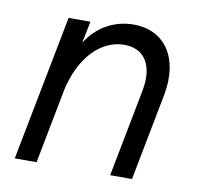

<svg xmlns="http://www.w3.org/2000/svg" viewBox="-64 -583 677 650"><g transform="rotate(10 274.5 -258.0)"><path d="M413 -300 355 0H430L488 -300C512 -428 454 -516 345 -516C277 -516 218 -481 184 -425L199 -500H124L27 0H102L152 -259C177 -371 245 -443 326 -443C397 -443 430 -388 413 -300Z"/></g></svg>

Font: Uncut Sans
Style: Italic
Weight: 400
Italic angle: -11°
Designer: Kasper Nordkvist
Foundry: UNCUT.wtf
Version: Version 1.304;Glyphs 3.2 (3246)